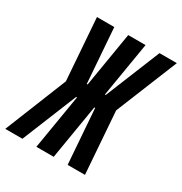

<svg xmlns="http://www.w3.org/2000/svg" viewBox="-214 -862 938 989"><g transform="rotate(30 255.0 -367.5)"><path d="M-43 0 105 -368 78 -735H181L205 -410H210L264 -735H367L313 -410H318L450 -735H553L404 -368L431 0H328L304 -325H299L245 0H142L196 -325H191L59 0Z"/></g></svg>

Font: Iosevka Curly Heavy Oblique
Style: Regular
Weight: 900
Italic angle: -9°
Monospace: yes
Designer: Belleve Invis
Foundry: Belleve Invis
Version: Version 11.1.0; ttfautohint (v1.8.3)